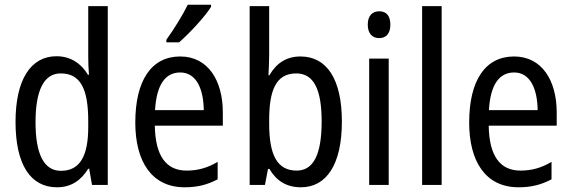

<svg xmlns="http://www.w3.org/2000/svg" viewBox="-20 -879 2429 816"><path d="M222 -83C283 -83 325 -113 355 -162H359L371 -93H438V-853H355V-636C355 -616 356 -587 358 -561H354C325 -610 279 -640 220 -640C111 -640 46 -541 46 -361C46 -179 110 -83 222 -83ZM239 -153C166 -153 131 -225 131 -360C131 -492 165 -567 238 -567C322 -567 355 -501 355 -365V-339C355 -215 319 -153 239 -153Z M877 -850V-859H778C756 -814 722 -759 687 -710V-699H741C783 -735 852 -809 877 -850ZM746 -639C624 -639 555 -538 555 -358C555 -195 623 -83 765 -83C819 -83 862 -94 905 -117V-191C861 -165 820 -154 773 -154C685 -154 640 -218 638 -345H927V-401C927 -537 864 -639 746 -639ZM746 -571C815 -571 845 -500 846 -411H639C645 -518 682 -571 746 -571Z M1124 -646V-853H1041V-93H1106L1119 -161H1125C1155 -110 1198 -83 1259 -83C1368 -83 1433 -181 1433 -362C1433 -544 1368 -639 1257 -639C1197 -639 1154 -610 1125 -559H1121C1122 -586 1124 -617 1124 -646ZM1239 -567C1314 -567 1347 -498 1347 -363C1347 -222 1312 -154 1241 -154C1158 -154 1124 -220 1124 -353V-368C1124 -488 1149 -567 1239 -567Z M1592 -831C1562 -831 1543 -812 1543 -774C1543 -737 1562 -717 1592 -717C1621 -717 1639 -737 1639 -774C1639 -812 1622 -831 1592 -831ZM1632 -630H1549V-93H1632Z M1857 -93V-853H1774V-93Z M2165 -639C2043 -639 1974 -538 1974 -358C1974 -195 2042 -83 2184 -83C2238 -83 2281 -94 2324 -117V-191C2280 -165 2239 -154 2192 -154C2104 -154 2059 -218 2057 -345H2346V-401C2346 -537 2283 -639 2165 -639ZM2165 -571C2234 -571 2264 -500 2265 -411H2058C2064 -518 2101 -571 2165 -571Z"/></svg>

Font: Noto Sans Kannada UI Condensed
Style: Regular
Weight: 400
Width: 3
Designer: Jelle Bosma - Monotype Design Team
Foundry: Monotype Imaging Inc.
Version: Version 2.005